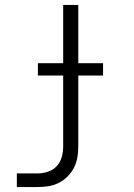

<svg xmlns="http://www.w3.org/2000/svg" viewBox="-20 -540 540 775"><path d="M48 215V160H132Q153 160 174 153Q195 146 209.5 130Q224 114 229.5 93Q235 72 235 50V-235H133V-285H235V-520H296V-285H396V-235H296V50Q296 73 292.5 94.5Q289 116 279 136Q269 156 253 172Q237 188 217.5 198Q198 208 176 211.5Q154 215 132 215Z"/></svg>

Font: Iosevka Fixed Light
Style: Regular
Weight: 300
Monospace: yes
Designer: Belleve Invis
Foundry: Belleve Invis
Version: Version 32.3.0